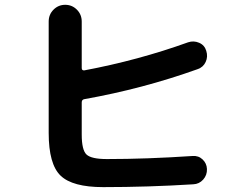

<svg xmlns="http://www.w3.org/2000/svg" viewBox="-20 -767 1040 795"><path d="M407.2 7.8Q280.3 7.8 231 -39.6Q181.6 -86.9 181.6 -216.8V-677.7Q181.6 -707 201.7 -727.1Q221.7 -747.1 250 -747.1Q278.3 -747.1 298.3 -727.1Q318.4 -707 318.4 -677.7V-485.4Q318.4 -474.6 329.1 -475.6Q552.7 -517.6 758.8 -591.8Q782.2 -599.6 804.7 -589.8Q827.1 -580.1 834 -556.6Q841.8 -532.2 831.5 -510.3Q821.3 -488.3 797.9 -480.5Q571.3 -399.4 329.1 -356.4Q318.4 -354.5 318.4 -342.8V-210Q318.4 -145.5 338.4 -127Q358.4 -108.4 422.9 -108.4Q586.9 -108.4 777.3 -121.1Q801.8 -123 818.8 -106.9Q835.9 -90.8 836.9 -67.4Q837.9 -42 821.3 -23.4Q804.7 -4.9 780.3 -3.9Q593.8 7.8 407.2 7.8Z"/></svg>

Font: Rounded-X Mgen+ 2m bold
Style: Bold
Weight: 700
Designer: [Source Han Sans]
Ryoko NISHIZUKA  (kana & ideographs); Paul D. Hunt (Latin, Greek & Cyrillic); Wenlong ZHANG  (bopomofo
Version: Version 1.059.20150602